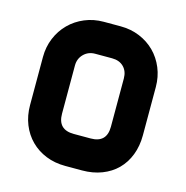

<svg xmlns="http://www.w3.org/2000/svg" viewBox="-96 -722 786 812"><g transform="rotate(15 297.0 -315.5)"><path d="M544 -210Q544 -163 529 -124Q514 -85 486.5 -57.5Q459 -30 420 -15Q381 0 334 0H260Q214 0 175.5 -15.5Q137 -31 109 -59Q81 -87 65.5 -125.5Q50 -164 50 -210V-421Q50 -465 66 -503.5Q82 -542 110.5 -570.5Q139 -599 177.5 -615Q216 -631 260 -631H334Q379 -631 417.5 -615Q456 -599 484 -571Q512 -543 528 -504.5Q544 -466 544 -421ZM404 -210V-421Q404 -453 385 -472Q366 -491 334 -491H260Q230 -491 210 -471Q190 -451 190 -421V-210Q190 -140 260 -140H334Q404 -140 404 -210Z"/></g></svg>

Font: CAT North
Style: Regular
Weight: 400
Designer: Peter Wiegel
Foundry: Peter Wiegel
Version: Version 1.000